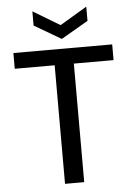

<svg xmlns="http://www.w3.org/2000/svg" viewBox="-60 -952 695 997"><g transform="rotate(-5 287.5 -453.5)"><path d="M238 0V-618H30V-700H545V-618H338V0ZM287 -751 147 -833V-907L287 -823L428 -907V-833Z"/></g></svg>

Font: DM Sans 10pt Medium
Style: Regular
Weight: 500
Version: Version 4.004;gftools[0.9.30]